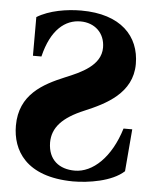

<svg xmlns="http://www.w3.org/2000/svg" viewBox="-52 -752 665 811"><g transform="rotate(5 280.5 -346.0)"><path d="M27 -199C27 -95 87 13 287 15C353 15 452 0 503 -47L518 -226H481C443 -101 367 -31 291 -31C226 -31 178 -66 177 -140C177 -204 219 -249 310 -287C398 -324 509 -378 509 -502C509 -620 428 -707 260 -707C199 -707 125 -695 73 -663V-499H109C137 -616 197 -661 261 -661C321 -661 365 -621 365 -559C365 -483 282 -447 216 -420C125 -382 27 -331 27 -199Z"/></g></svg>

Font: Heuristica
Style: Bold
Weight: 700
Version: Version 1.0.1